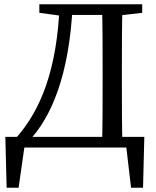

<svg xmlns="http://www.w3.org/2000/svg" viewBox="-20 -690 730 898"><path d="M11 188H67L101 -50L50 0H609L565 -50L593 188H649L655 -50H5L11 188ZM164 -630 275 -615H283V-670H164V-630ZM283 -620H505V-670H283V-620ZM457 0H553C550 -101 550 -205 550 -310V-360C550 -463 550 -567 553 -670H457C460 -569 460 -465 460 -360V-310C460 -207 460 -103 457 0ZM505 -615H515L645 -630V-670H505V-615ZM58 -48 113 -29C220 -140 305 -340 320 -670H259C247 -361 169 -175 58 -48Z"/></svg>

Font: Source Serif Variable
Style: Regular
Weight: 389
Designer: Frank Grießhammer
Foundry: Adobe Systems Incorporated
Version: Version 3.001;hotconv 1.0.111;makeotfexe 2.5.65597